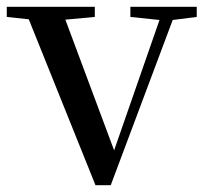

<svg xmlns="http://www.w3.org/2000/svg" viewBox="-29 -542 606 567"><path d="M356 -492 442 -483 308 -98 164 -484 251 -492V-522H-9V-492L56 -485L253 5H298L481 -483L552 -492V-522H356Z"/></svg>

Font: Noto Serif KR Medium
Style: Regular
Weight: 500
Designer: Ryoko NISHIZUKA 西塚涼子 (kana & ideographs); Frank Grießhammer (Latin, Greek & Cyrillic); Wenlong ZHANG 张文龙 (bopomofo); San
Foundry: Adobe
Version: Version 2.001;hotconv 1.1.0;makeotfexe 2.6.0